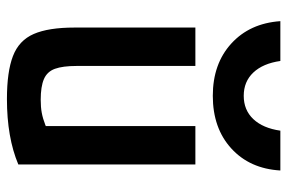

<svg xmlns="http://www.w3.org/2000/svg" viewBox="-154 -644 809 540"><g transform="rotate(90 250.0 -374.5)"><path d="M259 10Q182 10 138 -7Q94 -24 76 -65.5Q58 -107 58 -180V-520H166V-186Q166 -147 174 -125Q182 -103 203 -94Q224 -85 261 -85Q282 -85 298 -88Q314 -91 332 -98Q350 -105 375 -118L335 -50V-520H443V-22Q367 10 259 10ZM250 -569Q160 -569 103 -621Q46 -673 40 -759H152Q159 -710 184.5 -683Q210 -656 250 -656Q290 -656 315.5 -683Q341 -710 348 -759H460Q455 -673 398 -621Q341 -569 250 -569Z"/></g></svg>

Font: M PLUS 1 Code Medium
Style: Regular
Weight: 500
Designer: Coji Morishita
Foundry: UNDERFOREST DESIGN
Version: Version 1.002